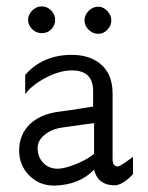

<svg xmlns="http://www.w3.org/2000/svg" viewBox="-20 -572 465 602"><path d="M288 -551Q304 -551 316.5 -537.5Q329 -524 329 -508Q329 -492 317 -479Q305 -466 288 -466Q271 -466 258 -478.5Q245 -491 245 -508Q245 -525 258 -538Q271 -551 288 -551ZM153 -510Q153 -493 141 -480.5Q129 -468 111 -468Q94 -468 81 -480.5Q68 -493 68 -510Q68 -526 81 -539Q94 -552 111 -552Q128 -552 140.5 -539Q153 -526 153 -510ZM272 -238V-288Q271 -355 198 -351Q162 -349 121 -327Q80 -305 59 -277V-337Q112 -398 200 -400Q257 -401 292 -374Q333 -342 333 -279V-73Q333 -50 350 -50Q356 -50 397 -80V-26Q364 9 339 9Q287 9 275 -40Q229 8 150 10Q103 10 71.5 -22Q40 -54 40 -100Q40 -150 74 -183Q106 -213 159 -221Q187 -224 272 -238ZM275 -90V-186Q268 -185 234.5 -180.5Q201 -176 174 -172Q141 -167 119.5 -149Q98 -131 98 -108Q98 -80 115.5 -61.5Q133 -43 161 -43Q182 -43 220 -58Q259 -75 275 -90Z"/></svg>

Font: GFS Neohellenic Rg
Style: Regular
Weight: 400
Designer: Takis Katsoulidis and George D. Matthiopoulos
Foundry: Takis Katsoulidis and George D. Matthiopoulos
Version: Version 1.0